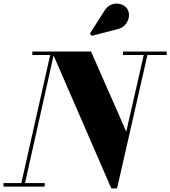

<svg xmlns="http://www.w3.org/2000/svg" viewBox="-58 -1036 946 1066"><path d="M560 10 230 -750H447.5L643 -305L744.5 -750H765L592 10ZM-38.5 0V-19.5H190V0ZM56 0 220.5 -730.5H121.5V-750H244.5L76.5 0ZM624.5 -730.5V-750H867.5V-730.5ZM451 -837 441.5 -850 520.5 -974Q533.5 -996 551.5 -1006Q569.5 -1016 588.2 -1016Q607 -1016 622.8 -1008.5Q638.5 -1001 647 -989Q660.5 -969.5 657.8 -944.5Q655 -919.5 637.5 -899Q620 -878.5 588.5 -872.5Z"/></svg>

Font: Bodoni Moda 11pt ExtraBold
Style: Italic
Weight: 800
Italic angle: -13°
Version: Version 2.004